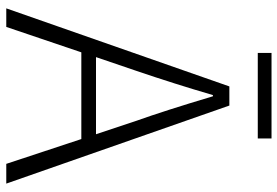

<svg xmlns="http://www.w3.org/2000/svg" viewBox="-160 -746 906 627"><g transform="rotate(90 293.5 -433.0)"><path d="M432.6 -866.2V-821.3H153.3V-866.2ZM167 -293H418.9L375 -424.8Q342.8 -514.6 294.9 -674.8H291Q253.9 -547.9 211.9 -424.8ZM515.6 0 434.6 -245.1H151.4L68.4 0H7.8L262.7 -728.5H325.2L580.1 0Z"/></g></svg>

Font: Gen Shin Gothic Light
Style: Regular
Weight: 200
Designer: [Source Han Sans]
Ryoko NISHIZUKA  (kana & ideographs); Paul D. Hunt (Latin, Greek & Cyrillic); Wenlong ZHANG  (bopomofo
Version: Version 1.002.20150607